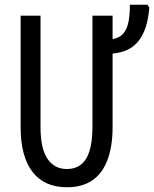

<svg xmlns="http://www.w3.org/2000/svg" viewBox="-20 -780 650 810"><path d="M455 -615Q485 -620 501 -639.5Q517 -659 522.5 -690Q528 -721 528 -760H602L610 -748Q606 -700 594.5 -665Q583 -630 563.5 -606Q544 -582 517 -569.5Q490 -557 455 -554V-245Q455 -161 433 -104Q411 -47 368.5 -18.5Q326 10 262 10Q167 10 117 -55Q67 -120 67 -244V-714H151V-242Q151 -154 180 -110.5Q209 -67 262 -67Q298 -67 322 -86Q346 -105 358 -144.5Q370 -184 370 -243V-714H455Z"/></svg>

Font: Noto Sans ExtraCondensed
Style: Regular
Weight: 400
Width: 2
Designer: Monotype Design Team
Foundry: Monotype Imaging Inc.
Version: Version 2.013